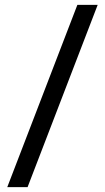

<svg xmlns="http://www.w3.org/2000/svg" viewBox="-20 -603 434 794"><path d="M10 171 300 -583H384L94 171Z"/></svg>

Font: Rokkitt Medium
Style: Regular
Weight: 500
Version: Version 3.103